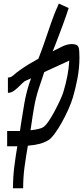

<svg xmlns="http://www.w3.org/2000/svg" viewBox="-20 -768 443 1020"><path d="M18 9V-72H51Q69 -72 86 -72Q89 -94 92 -113Q100 -166 109.5 -220Q119 -274 135 -323Q140 -337 145 -352L112 -337Q101 -329 86.5 -314Q72 -299 56 -287Q40 -275 24 -275H22V-356H24Q38 -356 53 -369.5Q68 -383 81 -392Q107 -411 132.5 -426.5Q158 -442 184 -456Q192 -477 199.5 -497Q207 -517 214 -537Q238 -609 253 -650.5Q268 -692 276.5 -712Q285 -732 288.5 -739Q292 -746 292 -748H295L343 -726H345Q342 -716 333.5 -691Q325 -666 313.5 -635Q302 -604 291 -575Q280 -546 272 -525.5Q264 -505 263 -503Q261 -499 259 -495Q278 -505 307.5 -519.5Q337 -534 362 -534Q370 -534 382 -531Q395 -527 398.5 -513Q402 -499 402 -461Q402 -406 391.5 -351.5Q381 -297 368 -253Q359 -222 342.5 -185.5Q326 -149 307 -115Q288 -81 269.5 -56.5Q251 -32 238 -24Q217 -11 191 -4Q165 3 128 6Q118 63 110.5 118Q103 173 103 232H49Q49 172 56 117Q63 62 72 9Q62 9 51 9ZM146 -102Q144 -89 142 -76Q191 -81 209 -92Q222 -100 238 -123.5Q254 -147 270 -177Q286 -207 298.5 -234Q311 -261 316 -277Q330 -323 338 -365Q346 -407 348 -446L215 -385Q208 -363 200.5 -341Q193 -319 186 -298Q170 -249 161.5 -200.5Q153 -152 146 -102Z"/></svg>

Font: Syne
Style: Italic
Weight: 400
Italic angle: -9°
Designer: Lucas Descroix
Foundry: Bonjour Monde
Version: Version 2.000; ttfautohint (v1.8.3)